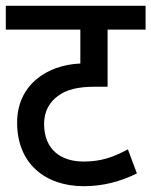

<svg xmlns="http://www.w3.org/2000/svg" viewBox="-20 -642 522 662"><path d="M482 -540V-622H0V-540H257V-423C140 -418 39 -348 39 -219C39 -78 136 0 269 0C337 0 397 -17 452 -44L421 -127C370 -100 329 -85 268 -85C195 -85 132 -122 132 -215C132 -258 151 -291 181 -312C209 -333 249 -343 308 -343H351V-540Z"/></svg>

Font: Noto Sans SemiCondensed Medium
Style: Regular
Weight: 500
Width: 4
Designer: Monotype Design Team
Foundry: Monotype Imaging Inc.
Version: Version 2.013